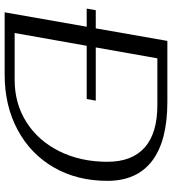

<svg xmlns="http://www.w3.org/2000/svg" viewBox="23 -763 740 826"><g transform="rotate(90 393.0 -350.0)"><path d="M758 -442Q758 -312 700.5 -212Q643 -112 539 -56Q435 0 301 0H33L95 -353H17L24 -392H102L156 -700H418Q586 -700 672 -634.5Q758 -569 758 -442ZM676 -442Q676 -548 614.5 -602.5Q553 -657 432 -657H231L184 -392H413L406 -353H177L122 -43H323Q426 -43 506 -94Q586 -145 631 -236Q676 -327 676 -442Z"/></g></svg>

Font: Fahkwang Light
Style: Italic
Weight: 300
Italic angle: -10°
Version: Version 1.000; ttfautohint (v1.6)